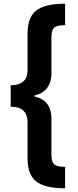

<svg xmlns="http://www.w3.org/2000/svg" viewBox="-20 -852 421 1038"><path d="M38 -391V-275C92 -275 129 -253 129 -189V1C129 117 179 165 332 166V50C283 49 258 43 258 -14V-209C258 -283 222 -318 167 -330V-336C220 -348 258 -383 258 -459V-652C258 -709 283 -715 332 -716V-832C179 -831 129 -783 129 -667V-472C129 -415 93 -391 38 -391Z"/></svg>

Font: Noto Sans Devanagari UI ExtraCondensed ExtraBold
Style: Regular
Weight: 800
Width: 2
Designer: Jelle Bosma - Monotype Design Team
Foundry: Monotype Imaging Inc.
Version: Version 2.003